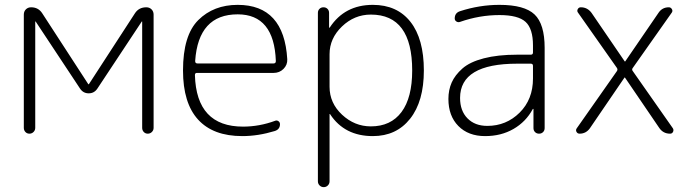

<svg xmlns="http://www.w3.org/2000/svg" viewBox="-20 -550 2841 790"><path d="M78 -24V-490Q78 -503 86.5 -511.5Q95 -520 108 -520Q138 -520 154 -495L343 -204Q344 -203 345 -203L346 -204L535 -495Q551 -520 582 -520Q595 -520 603.5 -511.5Q612 -503 612 -490V-24Q612 -14 605 -7Q598 0 588 0Q578 0 571.5 -7Q565 -14 565 -24V-461L564 -462L563 -461L381 -186Q368 -166 345 -166Q322 -166 309 -186L127 -461L126 -462L125 -461V-24Q125 -14 118 -7Q111 0 101 0Q91 0 84.5 -7Q78 -14 78 -24Z M958 -491Q796 -491 783 -299Q783 -289 792 -289H1106Q1115 -289 1115 -299Q1108 -491 958 -491ZM977 10Q857 10 795 -58Q733 -126 733 -260Q733 -405 796 -467.5Q859 -530 958 -530Q1149 -530 1162 -306Q1163 -283 1146.5 -266.5Q1130 -250 1106 -250H790Q782 -250 782 -241Q788 -29 980 -29Q1047 -29 1112 -53Q1119 -56 1125.5 -51.5Q1132 -47 1132 -39Q1132 -18 1111 -11Q1042 10 977 10Z M1336 -327V-193Q1336 -126 1387.5 -78Q1439 -30 1506 -30Q1588 -30 1632 -89Q1676 -148 1676 -260Q1676 -490 1506 -490Q1438 -490 1387 -441Q1336 -392 1336 -327ZM1288 196V-497Q1288 -507 1294.5 -513.5Q1301 -520 1311 -520Q1321 -520 1327.5 -513.5Q1334 -507 1334 -497V-437Q1334 -436 1335 -436Q1337 -436 1337 -437Q1398 -530 1514 -530Q1614 -530 1669 -460Q1724 -390 1724 -260Q1724 -133 1667.5 -61.5Q1611 10 1514 10Q1398 10 1339 -79Q1339 -81 1337 -81Q1336 -81 1336 -80V196Q1336 206 1329 213Q1322 220 1312 220Q1302 220 1295 213Q1288 206 1288 196Z M2108 -288Q1873 -288 1873 -147Q1873 -94 1903.5 -63Q1934 -32 1985 -32Q2063 -32 2118 -86.5Q2173 -141 2173 -227V-279Q2173 -288 2164 -288ZM1976 10Q1907 10 1866 -31.5Q1825 -73 1825 -143Q1825 -180 1838.5 -210.5Q1852 -241 1882.5 -268Q1913 -295 1970.5 -310Q2028 -325 2108 -325H2164Q2173 -325 2173 -334V-363Q2173 -432 2142.5 -460Q2112 -488 2035 -488Q1953 -488 1873 -460Q1865 -457 1858 -461.5Q1851 -466 1851 -474Q1851 -497 1873 -504Q1953 -530 2035 -530Q2138 -530 2179.5 -490.5Q2221 -451 2221 -353V-23Q2221 -13 2214.5 -6.5Q2208 0 2198 0Q2188 0 2181.5 -6.5Q2175 -13 2175 -23V-101Q2175 -102 2174 -102Q2172 -102 2172 -101Q2144 -49 2093 -19.5Q2042 10 1976 10Z M2365 0Q2356 0 2352 -7.5Q2348 -15 2353 -22L2518 -257Q2523 -264 2518 -271L2359 -497Q2353 -504 2357 -512Q2361 -520 2370 -520Q2397 -520 2414 -497L2550 -298Q2550 -297 2552 -297Q2553 -297 2553 -298L2690 -498Q2705 -520 2732 -520Q2740 -520 2744.5 -512.5Q2749 -505 2744 -498L2584 -271Q2578 -264 2584 -257L2748 -23Q2753 -16 2749.5 -8Q2746 0 2737 0Q2709 0 2693 -23L2552 -230Q2552 -231 2550 -231Q2549 -231 2549 -230L2407 -22Q2391 0 2365 0Z"/></svg>

Font: Rounded Mplus 1c Light
Style: Regular
Weight: 300
Version: Version 1.059.20150529